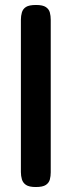

<svg xmlns="http://www.w3.org/2000/svg" viewBox="-20 -603 288 772"><path d="M124 149Q97 149 84.5 140.5Q72 132 68 118Q64 104 64 89V-524Q64 -539 68 -553Q72 -567 84.5 -575Q97 -583 125 -583Q152 -583 164.5 -574.5Q177 -566 180.5 -552.5Q184 -539 184 -523V90Q184 105 180.5 118.5Q177 132 164.5 140.5Q152 149 124 149Z"/></svg>

Font: Fredoka Medium
Style: Regular
Weight: 500
Designer: Ben Nathan
Foundry: Milena B. Brandão, Ben Nathan
Version: Version 2.001